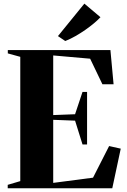

<svg xmlns="http://www.w3.org/2000/svg" viewBox="-20 -1012 681 1032"><path d="M89 -38.5V-706.5L22 -725V-743H573.5L590.5 -559H530.5L464.5 -696.5L266 -714V-393.5L383.5 -398L423.5 -518H448V-235.5H423.5L383.5 -363.5L266 -368V-29L480 -57L566.5 -227L629 -213L583.5 0H21.5V-18.5ZM330 -792 291.5 -818 433.5 -992.5 520 -919.5Q505 -903.5 484 -886Q463 -868.5 438.2 -851.2Q413.5 -834 386.5 -818.5Q359.5 -803 332 -792Z"/></svg>

Font: Merriweather 144pt ExtraBold
Style: Regular
Weight: 800
Version: Version 2.100